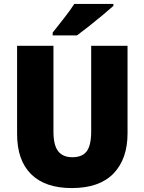

<svg xmlns="http://www.w3.org/2000/svg" viewBox="-20 -998 735 977"><path d="M629 -320Q629 -189 557.5 -115Q486 -41 345 -41Q210 -41 138.5 -111.5Q67 -182 67 -316V-765H252V-328Q252 -259 276 -228.5Q300 -198 348 -198Q399 -198 421.5 -228.5Q444 -259 444 -329V-765H629ZM557 -968Q537 -950 503.5 -922Q470 -894 434 -865.5Q398 -837 372 -818H248V-832Q273 -864 305 -904.5Q337 -945 358 -978H557Z"/></svg>

Font: Noto Sans Tamil UI SemiCondensed Black
Style: Regular
Weight: 900
Width: 4
Designer: Jelle Bosma - Monotype Design Team
Foundry: Monotype Imaging Inc.
Version: Version 2.004; ttfautohint (v1.8.4.7-5d5b)